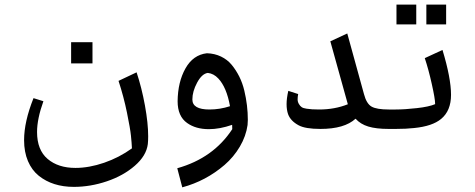

<svg xmlns="http://www.w3.org/2000/svg" viewBox="-20 -554 2041 825"><path d="M285.6 -281.7V-372.6H377.4V-281.7ZM83.5 48.3Q83.5 -31.2 124 -132.3L166.5 -119.1Q139.2 -43 139.2 13.2Q139.2 90.3 184.6 128.9Q230 167.5 304.2 167.5Q362.8 167.5 427.5 145.3Q492.2 123 546.9 83.5Q545.9 60.1 542.7 29.3Q539.6 -1.5 525.6 -69.8Q511.7 -138.2 489.3 -206.5L566.9 -243.2Q588.9 -177.2 602.8 -100.8Q616.7 -24.4 616.7 31.7Q616.7 50.3 615.2 64.9Q608.9 115.2 559.3 158.2Q509.8 201.2 439 225.1Q368.2 249 297.4 249Q206.1 249 146.5 201.2Q116.7 177.2 100.1 138.2Q83.5 99.1 83.5 48.3Z M806.6 -126.5Q806.6 -83.5 879.9 -83.5Q924.8 -83.5 968.3 -97.7Q953.6 -179.2 918 -216.8Q898.4 -237.8 873 -240.7Q847.7 -237.3 827.1 -199.2Q806.6 -161.1 806.6 -126.5ZM1044.9 -38.6 1043.9 -20V-17.6Q1037.1 31.2 1010.5 76.2Q983.9 121.1 944.8 154.8Q864.7 223.6 763.2 251L741.7 168.9Q896.5 125.5 978 1Q977.5 -2 977.5 -17.6Q924.3 1 877.4 1Q821.3 1 784.2 -25.4Q743.2 -54.2 743.2 -119.1Q744.1 -201.7 776.9 -260Q809.6 -318.4 869.1 -325.2Q902.3 -324.2 929.7 -311Q957 -297.9 975.6 -275.4Q994.1 -252.9 1008.1 -225.1Q1022 -197.3 1029.8 -164.6Q1044.9 -101.1 1044.9 -38.6Z M1217.8 -63.5Q1211.4 -82 1211.4 -106.7Q1211.4 -131.3 1218.8 -163.6L1261.2 -149.9Q1258.8 -137.7 1258.8 -127.2Q1258.8 -116.7 1264.2 -107.4Q1269.5 -98.1 1276.4 -93.5Q1283.2 -88.9 1297.4 -86.9Q1317.9 -83.5 1350.6 -83.5Q1418.5 -83.5 1474.6 -106L1399.4 -376.5L1472.2 -410.2L1543.9 -149.9Q1554.7 -108.4 1576.7 -95.9Q1598.6 -83.5 1650.4 -83.5V0Q1596.2 0 1562.5 -10.3Q1528.8 -20.5 1507.8 -43.9Q1460 0 1356.9 0Q1292 0 1263.2 -15.6Q1228.5 -34.2 1217.8 -63.5Z M1649.4 -83.5H1680.2Q1719.2 -83.5 1771.2 -89.4Q1823.2 -95.2 1849.6 -106.4V-108.9Q1849.6 -129.4 1835.4 -192.9Q1821.3 -256.3 1805.2 -304.2L1881.3 -339.4Q1918 -218.3 1918 -146.5Q1918 -78.1 1875.5 -43Q1837.9 -11.7 1759.8 -3.9Q1725.6 0 1680.2 0H1649.4Q1633.8 0 1621.3 -12.7Q1608.9 -25.4 1608.9 -41.5Q1608.9 -57.6 1621.3 -70.6Q1633.8 -83.5 1649.4 -83.5ZM1812 -449.2V-534.2H1897V-449.2ZM1683.6 -449.2V-534.2H1768.6V-449.2Z"/></svg>

Font: Shahab
Style: Regular
Weight: 400
Designer: Mohammad Saleh Souzanchi
Foundry: http://font-store.ir
Version: Version:0.0.2;RFB:1.2.5;Building:2016-11-27 11:18:45.721916